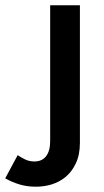

<svg xmlns="http://www.w3.org/2000/svg" viewBox="-114 -494 395 728"><path d="M189 47.9Q189 93.3 173.3 126Q158.2 157.7 133.8 177.7Q110.8 196.3 80.6 205.6Q52.7 213.9 22 213.9Q-11.2 213.9 -39.1 205.6Q-68.8 196.8 -94.2 182.1L-46.9 94.2Q-37.6 101.1 -20 109.9Q-3.4 118.2 16.1 118.2Q45.4 118.2 60.5 98.6Q76.2 78.6 76.2 41V-474.1H189Z"/></svg>

Font: Post Grotesk Medium
Style: Medium
Weight: 500
Version: Version 1.0